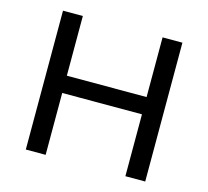

<svg xmlns="http://www.w3.org/2000/svg" viewBox="-101 -818 1014 935"><g transform="rotate(15 406.0 -350.0)"><path d="M607 -399V-700H707V0H607V-312H205V0H105V-700H205V-399Z"/></g></svg>

Font: false
Style: Regular
Weight: 500
Designer: Julieta Ulanovsky
Foundry: Julieta Ulanovsky
Version: Version 7.222;hotconv 1.0.109;makeotfexe 2.5.65596